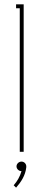

<svg xmlns="http://www.w3.org/2000/svg" viewBox="-20 -699 200 884"><path d="M54 -679V-661H71V0H89V-679ZM56 67C56 79 67 89 79 89C72 114 59 136 43 154L54 165C77 139 97 109 101 71V67C101 55 91 45 79 45C67 45 56 55 56 67Z"/></svg>

Font: Rawengulk
Style: Light
Weight: 300
Version: Version 0.9